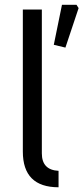

<svg xmlns="http://www.w3.org/2000/svg" viewBox="-20 -780 351 808"><path d="M76.1 -142.1V-740H156.1V-134.4Q156.1 -64.7 226.4 -61.1V8.1Q76.1 8.1 76.1 -142.1ZM206.4 -591.5 240.8 -759.9H301.9L310.8 -745.9L255.3 -579.7Z"/></svg>

Font: Oxanium ExtraLight
Style: Regular
Weight: 200
Designer: Severin Meyer
Version: Version 2.000